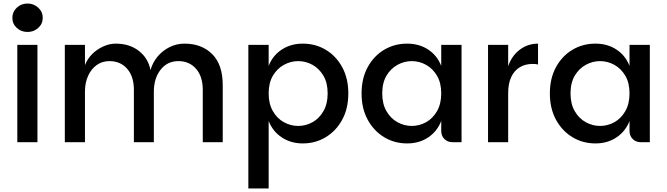

<svg xmlns="http://www.w3.org/2000/svg" viewBox="-20 -805 3774 1087"><path d="M78 0V-551H192V0ZM136 -624Q100 -624 75 -647Q50 -670 50 -704Q50 -738 75 -761.5Q100 -785 136 -785Q171 -785 196.5 -761.5Q222 -738 222 -704Q222 -670 196.5 -647Q171 -624 136 -624Z M347 0V-551H461V-436Q474 -471 501.5 -498.5Q529 -526 564.5 -542Q600 -558 635 -558Q713 -558 766 -517Q819 -476 832 -408Q844 -451 872 -484.5Q900 -518 939.5 -538Q979 -558 1025 -558Q1122 -558 1181.5 -498.5Q1241 -439 1241 -323V0H1128V-296Q1128 -372 1090 -415.5Q1052 -459 990 -459Q927 -459 889 -410Q851 -361 851 -286V0H738V-296Q738 -372 700 -415.5Q662 -459 600 -459Q558 -459 527 -436.5Q496 -414 478.5 -375Q461 -336 461 -286V0Z M1694 7Q1627 7 1575.5 -27Q1524 -61 1501 -120V262H1386V-551H1501V-432Q1524 -491 1575.5 -524.5Q1627 -558 1694 -558Q1766 -558 1824.5 -523Q1883 -488 1917.5 -424.5Q1952 -361 1952 -276Q1952 -191 1917.5 -127.5Q1883 -64 1824.5 -28.5Q1766 7 1694 7ZM1668 -92Q1711 -92 1749 -113Q1787 -134 1811 -175.5Q1835 -217 1835 -276Q1835 -336 1811 -376.5Q1787 -417 1749 -438Q1711 -459 1668 -459Q1626 -459 1587.5 -438Q1549 -417 1525 -376.5Q1501 -336 1501 -276Q1501 -217 1525 -175.5Q1549 -134 1587.5 -113Q1626 -92 1668 -92Z M2285 7Q2213 7 2154.5 -28.5Q2096 -64 2061.5 -127.5Q2027 -191 2027 -276Q2027 -361 2061.5 -424.5Q2096 -488 2154.5 -523Q2213 -558 2285 -558Q2353 -558 2404 -524.5Q2455 -491 2478 -432V-551H2593V0H2542Q2514 0 2496 -18Q2478 -36 2478 -64V-120Q2455 -61 2404 -27Q2353 7 2285 7ZM2311 -92Q2354 -92 2392 -113Q2430 -134 2454 -175.5Q2478 -217 2478 -276Q2478 -336 2454 -376.5Q2430 -417 2392 -438Q2354 -459 2311 -459Q2269 -459 2230.5 -438Q2192 -417 2168 -376.5Q2144 -336 2144 -276Q2144 -217 2168 -175.5Q2192 -134 2230.5 -113Q2269 -92 2311 -92Z M2743 0V-551H2857V0ZM2824 -278 2857 -430Q2877 -489 2922.5 -523.5Q2968 -558 3026 -558V-440Q3018 -442 3010.5 -442.5Q3003 -443 2995 -443Q2954 -443 2923 -424.5Q2892 -406 2874.5 -369.5Q2857 -333 2857 -278Z M3351 7Q3279 7 3220.5 -28.5Q3162 -64 3127.5 -127.5Q3093 -191 3093 -276Q3093 -361 3127.5 -424.5Q3162 -488 3220.5 -523Q3279 -558 3351 -558Q3419 -558 3470 -524.5Q3521 -491 3544 -432V-551H3659V0H3608Q3580 0 3562 -18Q3544 -36 3544 -64V-120Q3521 -61 3470 -27Q3419 7 3351 7ZM3377 -92Q3420 -92 3458 -113Q3496 -134 3520 -175.5Q3544 -217 3544 -276Q3544 -336 3520 -376.5Q3496 -417 3458 -438Q3420 -459 3377 -459Q3335 -459 3296.5 -438Q3258 -417 3234 -376.5Q3210 -336 3210 -276Q3210 -217 3234 -175.5Q3258 -134 3296.5 -113Q3335 -92 3377 -92Z"/></svg>

Font: Parkinsans Medium
Style: Regular
Weight: 500
Designer: Red Stone, Indian Type Foundry
Foundry: Indian Type Foundry
Version: Version 1.000